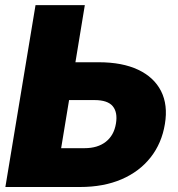

<svg xmlns="http://www.w3.org/2000/svg" viewBox="-20 -748 713 768"><path d="M281.7 -499H375Q469.2 -499 532.7 -469Q596.2 -439 624.3 -383.5Q652.3 -328.1 639.6 -252Q627 -174.8 582.3 -118.2Q537.6 -61.5 466.1 -30.8Q394.5 0 300.3 0H1.5L122.1 -727.5H319.3ZM256.3 -347.7 224.6 -155.3H318.4Q370.6 -155.3 403.3 -180.9Q436 -206.5 443.8 -253.9Q451.2 -298.8 430.9 -323.2Q410.6 -347.7 357.9 -347.7Z"/></svg>

Font: Inter Black
Style: Italic
Weight: 900
Italic angle: -9.39999°
Designer: Rasmus Andersson
Foundry: rsms
Version: Version 4.000;git-a52131595